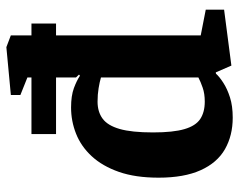

<svg xmlns="http://www.w3.org/2000/svg" viewBox="-94 -645 751 603"><g transform="rotate(-90 281.5 -343.5)"><path d="M213.5 11.9Q157.3 11.9 114.5 -12.5Q71.7 -37 48.4 -89Q25 -140.9 25 -220.9Q25 -293.5 43.1 -345.4Q61.3 -397.4 92.3 -430.9Q123.3 -464.4 163 -480.1Q202.6 -495.8 245.4 -495.8Q282.2 -495.8 306.3 -486.9Q330.3 -477.9 345.1 -467.9L348.8 -470.8L339.8 -480.3V-543H161.9V-620.2H339.8V-632.9L284.6 -655V-684.9L434.9 -699L471.8 -685V-620.2H509.2V-543H471.8V-88.6L552.6 -72.8V-15.2L377 7.7L355.7 -41.3L351.7 -40.8Q341.4 -29.4 322.6 -17.4Q303.9 -5.3 277.1 3.3Q250.3 11.9 213.5 11.9ZM263.9 -75.9Q288.9 -75.9 307.7 -82.5Q326.6 -89 339.8 -96V-401.9Q325.6 -406.1 306.1 -409.3Q286.6 -412.6 263.8 -412.6Q231.8 -412.6 210.3 -396.7Q188.8 -380.9 178 -343.3Q167.1 -305.6 167.1 -238.3Q167.1 -175 177.5 -139.7Q187.8 -104.4 209.3 -90.1Q230.8 -75.9 263.9 -75.9Z"/></g></svg>

Font: Faustina Light
Style: Regular
Weight: 300
Designer: Alfonso Garcia
Foundry: http://www.omnibus-type.com
Version: Version 1.200